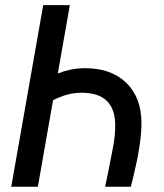

<svg xmlns="http://www.w3.org/2000/svg" viewBox="-20 -713 626 733"><path d="M381.3 0 393.6 -59.1Q403.3 -106.9 411.6 -151.1Q419.9 -195.3 419.9 -233.9Q419.9 -358.9 292 -358.9Q260.7 -358.9 234.9 -351.3Q209 -343.8 182.6 -330.6L124.5 0H22.9L145 -693.4H246.6L200.7 -432.6Q224.1 -441.9 250.2 -447.3Q276.4 -452.6 305.7 -452.6Q404.8 -452.6 462.4 -396.5Q520 -340.3 520 -243.2Q520 -203.1 512.2 -152.3Q504.4 -101.6 492.2 -52.2L479.5 0Z"/></svg>

Font: Cascadia Mono PL
Style: Italic
Weight: 400
Italic angle: -10°
Monospace: yes
Designer: Aaron Bell
Foundry: Saja Typeworks
Version: Version 2404.023; ttfautohint (v1.8.4)